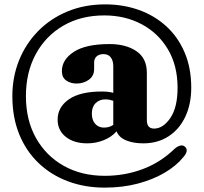

<svg xmlns="http://www.w3.org/2000/svg" viewBox="-20 -715 934 878"><path d="M684.5 -127Q726 -127 759 -175.5Q792 -224 792 -313.5Q792 -416 747.5 -490.2Q703 -564.5 627.2 -604.5Q551.5 -644.5 457 -644.5Q350 -644.5 269.2 -597.5Q188.5 -550.5 143.5 -467.2Q98.5 -384 98.5 -275.5Q98.5 -166 144.5 -84Q190.5 -2 271.8 43.5Q353 89 459.5 89Q550.5 89 632.2 58.5Q714 28 779.5 -35.5Q791 -45.5 803.8 -49Q816.5 -52.5 826 -44Q845 -26 818 4Q786 43.5 733 74.8Q680 106 610.5 124.5Q541 143 458.5 143Q368 143 291 114.2Q214 85.5 156.8 31Q99.5 -23.5 68 -100.8Q36.5 -178 36.5 -275.5Q36.5 -363 67.2 -439.2Q98 -515.5 154.5 -573Q211 -630.5 289 -662.8Q367 -695 461 -695Q543.5 -695 615 -669.5Q686.5 -644 740.2 -595Q794 -546 824.2 -475.2Q854.5 -404.5 854.5 -314Q854.5 -239 827.5 -181.5Q800.5 -124 751 -91.8Q701.5 -59.5 635 -59.5Q590 -59.5 557 -73Q524 -86.5 513 -114.5Q490 -88 454 -73.8Q418 -59.5 379 -59.5Q318 -59.5 280.8 -89.2Q243.5 -119 243.5 -168Q243.5 -225 295 -260.8Q346.5 -296.5 445.5 -296.5Q477.5 -296.5 498 -290.5V-412.5Q498 -437 486.8 -452.2Q475.5 -467.5 453.5 -467.5Q433 -467.5 421.8 -457Q410.5 -446.5 410.5 -429.5V-399.5Q410.5 -368 386.5 -350.5Q362.5 -333 329.5 -333Q303 -333 283 -346.8Q263 -360.5 263 -390Q263 -442 317.5 -477.8Q372 -513.5 481 -513.5Q556 -513.5 603.8 -481Q651.5 -448.5 651.5 -382.5V-165.5Q651.5 -127 684.5 -127ZM400 -196Q400 -165.5 415.5 -148.5Q431 -131.5 455 -131.5Q480.5 -131.5 498 -144V-254Q489.5 -257 480.8 -258.8Q472 -260.5 461 -260.5Q435 -260.5 417.5 -243.5Q400 -226.5 400 -196Z"/></svg>

Font: Fraunces 72pt S050
Style: Bold
Weight: 700
Version: Version 1.000; ttfautohint (v1.8.3)